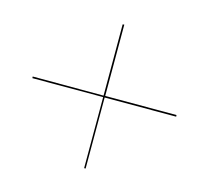

<svg xmlns="http://www.w3.org/2000/svg" viewBox="-71 -649 581 528"><g transform="rotate(-30 219.0 -385.0)"><path d="M69 -242.5 72 -239.5 215 -382.5 359 -238.5 362 -242 218.5 -385.5 362 -529 358.5 -532 215 -388.5 72.5 -531.5 69.5 -528 212 -385.5Z"/></g></svg>

Font: Bodoni* 36pt
Style: Regular
Weight: 400
Version: Version 2.3